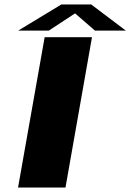

<svg xmlns="http://www.w3.org/2000/svg" viewBox="-20 -842 585 862"><path d="M61 0 180.5 -675H393L274 0ZM61.5 -704.5 255.5 -822H389.5L545 -704.5H406.5L317 -782L199 -704.5Z"/></svg>

Font: Anybody UltraExpanded Regular
Style: Bold Italic
Weight: 700
Width: 9
Italic angle: -10°
Designer: Tyler Finck
Foundry: Etcetera Type Company
Version: Version 1.010; ttfautohint (v1.8.3) -l 8 -r 50 -G 200 -x 14 